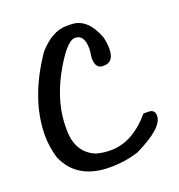

<svg xmlns="http://www.w3.org/2000/svg" viewBox="-132 -844 883 948"><g transform="rotate(-20 310.0 -369.5)"><path d="M319.9 -733.8H342.9Q431.2 -733.8 474.3 -617.7Q482 -588 482 -555.9Q482 -486.3 427.8 -486.3H423Q384.2 -486.3 384.2 -542.9Q389.4 -577.5 389.4 -586.6V-589.4Q389.4 -664.3 340.5 -664.3Q293.5 -664.3 214.4 -517Q147.2 -388 147.2 -264.7V-251.8Q147.2 -130.9 242.7 -92.1Q280.1 -82 317 -82Q433.1 -82 530.9 -197.6H556.8Q590.4 -197.6 590.4 -164.5Q590.4 -101.7 438.4 -27.8Q368.3 -4.3 286.3 -4.3Q113.2 -4.3 54.7 -141Q36.5 -204.3 36.5 -259.5Q36.5 -451.3 173.1 -651.3Q244.6 -733.8 319.9 -733.8Z"/></g></svg>

Font: Namteng
Style: Regular
Weight: 400
Designer: Khon Soe Zaw Thu
Foundry: MPUA
Version: Version 1.03 June 17, 2016